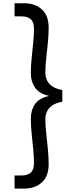

<svg xmlns="http://www.w3.org/2000/svg" viewBox="-20 -954 502 1162"><path d="M357 -338.1V-408.9Q319.6 -416.1 297.2 -431Q274.9 -446 264.7 -467.5Q254.5 -489.1 254.5 -514.1Q254.5 -553.1 259.8 -600.1Q265 -647.2 269.7 -695.7Q274.5 -744.2 274.5 -786.5Q274.5 -860 233.3 -897.1Q192.2 -934.3 126.4 -934.3H68.2V-855.1H109Q146.9 -855.1 166.3 -837.5Q185.7 -820 185.7 -779.7Q185.7 -742.2 181 -695.5Q176.3 -648.7 171.4 -600.8Q166.6 -552.9 166.6 -511.1Q166.6 -460.6 192 -423.7Q217.5 -386.7 274.7 -374.5V-372.5Q217.5 -360.3 192 -323.8Q166.6 -287.4 166.6 -235.9Q166.6 -194.4 171.4 -146.3Q176.3 -98.3 181 -52Q185.7 -5.8 185.7 32.6Q185.7 73 166.3 90.5Q146.9 108.1 109 108.1H68.2V187.3H126.4Q192.2 187.3 233.3 150.1Q274.5 112.9 274.5 39.4Q274.5 -3.8 269.7 -51.8Q265 -99.8 259.8 -146.9Q254.5 -193.9 254.5 -232.9Q254.5 -258.1 264.7 -279.6Q274.9 -301.1 297.2 -316.4Q319.6 -331.7 357 -338.1Z"/></svg>

Font: Poppins Variable
Style: Regular
Weight: 100
Designer: Jonny Pinhorn
Foundry: Indian Type Foundry
Version: Version 6.000